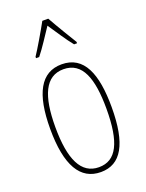

<svg xmlns="http://www.w3.org/2000/svg" viewBox="-146 -834 694 915"><g transform="rotate(-20 201.5 -376.5)"><path d="M217 -763H187C163 -719 119 -644 98 -613V-606H114C141 -639 177 -696 202 -733C229 -693 263 -640 291 -606H306V-613C294 -632 243 -716 217 -763ZM357 -264C357 -433 315 -537 202 -537C96 -537 46 -444 46 -266C46 -80 100 10 204 10C306 10 357 -77 357 -264ZM72 -266C72 -424 110 -512 202 -512C298 -512 331 -418 331 -265C331 -94 291 -15 203 -15C113 -15 72 -102 72 -266Z"/></g></svg>

Font: Noto Sans Tamil ExtraCondensed Thin
Style: Regular
Weight: 100
Width: 2
Designer: Jelle Bosma - Monotype Design Team
Foundry: Monotype Imaging Inc.
Version: Version 2.004